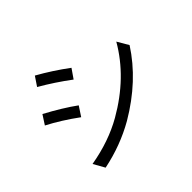

<svg xmlns="http://www.w3.org/2000/svg" viewBox="-163 -1033 1327 1327"><g transform="rotate(-45 500.0 -370.0)"><path d="M301 -768Q412 -706 518 -627L471 -559Q367 -637 256 -701ZM151 -54Q341 -87 486 -170Q737 -314 865 -536L913 -454Q777 -242 529 -96Q377 -9 197 28ZM150 -543Q279 -474 370 -408L324 -338Q212 -420 106 -475Z"/></g></svg>

Font: KaiGen Gothic CN Regular
Style: Regular
Weight: 400
Designer: Ryoko NISHIZUKA  (kana & ideographs); Paul D. Hunt (Latin, Greek & Cyrillic); Wenlong ZHANG  (bopomofo); Sandoll Communi
Foundry: Adobe Systems Incorporated
Version: Version 1.002.20150501